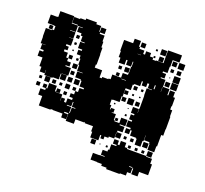

<svg xmlns="http://www.w3.org/2000/svg" viewBox="-102 -655 857 804"><g transform="rotate(20 326.0 -253.0)"><path d="M142 -125H90V-167H72V-195H93V-203H78V-219H94V-204H99V-228H133V-204H138V-219H154V-203H139V-202H167V-175H168V-189H184V-175H193V-194H213V-203H198V-219H213V-234H199V-248H213V-234H225V-252H243V-258H223V-283H218V-288H193V-314H216V-316H191V-342H187V-368H183V-381H166V-401H181V-407H162V-435H181V-438H163V-460H155V-470H135V-492H152V-494H130V-467H105V-465H130V-437H111V-436H131V-406H111V-399H124V-383H111V-374H129V-353H138V-340H155V-322H138V-318H163V-284H135V-283H158V-259H134V-282H131V-256H104V-253H68V-275H67V-260H45V-281H36V-319H14V-343H30V-350H15V-372H30V-373H8V-402H7V-440H34V-443H42V-461H36V-462H7V-500H36V-501H40V-527H70H102V-495H129V-528H152V-535H200V-527H222V-502H225V-522H247V-500H227V-494H249V-468H227H253V-443H258V-414H259V-368H256V-354H289V-322H299V-328H326V-331H335V-352H374V-373H397V-380H398V-409H400V-432H377H397V-410H375V-430H369V-408H343V-430H335V-457H332V-505H372V-525H400V-500H405V-492H427V-477H435V-492H457V-477H472V-485H480V-477H472V-468H487V-470H520V-495V-527H552H582V-495H552V-465H525H550V-437H530V-431H546V-411H530V-407H552V-376H581V-350H585V-372H607V-350H615V-312H613V-297H622V-269H624V-213H623V-184H614V-163V-133H611V-106H581V-133H578V-139H554V-160H553V-134H549V-108H523V-134H519V-137H492V-159H486V-141H466V-161H484V-168H463V-194H479V-200H465V-222H479V-228H463V-254H489V-238H490V-257H491V-286H507H491V-315H490V-347H513V-349H494V-368H486V-351H466V-368H461V-346H435V-342H430V-317H407V-280H425V-262H407V-280H403V-254H374V-253H349H368V-230H375V-212H378V-219H394V-203H387V-201H406V-175H410V-171H432V-195H460V-167H436V-163H458V-139H436V-132H457V-110H435V-131H434V-103H410V-97H393V-84H379V-97H374V-73H338V-98H333V-121H296V-126H294V-123H254V-103H218V-137H200V-132H217V-110H195V-127H152V-128H142ZM129 -498H103V-524H129ZM518 -499H494V-523H518ZM426 -501H406V-521H426ZM480 -507H472V-515H480ZM102 -470V-495V-470ZM609 -468H583V-494H609ZM516 -471H496V-491H516ZM576 -471H556V-491H576ZM405 -469H420V-470H405ZM605 -442H587V-460H605ZM34 -443H18V-459H34ZM573 -444H559V-458H573ZM153 -444H139V-458H153ZM610 -407H582V-435H610ZM151 -416H141V-426H151ZM568 -419H564V-423H568ZM610 -377H582V-405H610ZM576 -381H556V-401H576ZM396 -381H376V-401H396ZM363 -384H349V-398H363ZM149 -388H143V-394H149ZM551 -354V-375H550V-354ZM522 -354V-371H518V-354ZM154 -353H138V-369H154ZM363 -354H349V-368H363ZM181 -356H171V-366H181ZM377 -347H397V-349H377ZM402 -322V-342V-322ZM186 -321H166V-341H186ZM454 -323H438V-339H454ZM481 -326H471V-336H481ZM424 -293H408V-309H424ZM184 -293H168V-309H184ZM450 -297H442V-305H450ZM479 -298H473V-304H479ZM459 -258H433V-284H459ZM217 -260H195V-282H217ZM186 -261H166V-281H186ZM485 -262H467V-280H485ZM97 -230H75V-252H97ZM186 -231H166V-251H186ZM124 -233H108V-249H124ZM62 -235H50V-247H62ZM152 -235H140V-247H152ZM389 -238H383V-244H389ZM448 -239H444V-243H448ZM64 -203H48V-219H64ZM183 -204H169V-218H183ZM450 -207H442V-215H450ZM219 -168H200V-165H220V-139H223V-164H238V-167H222V-188H219ZM422 -175H410V-187H422ZM577 -110H555V-132H577ZM513 -114H499V-128H513ZM482 -115H470V-127H482ZM506 29H446V23H422V15H400V14H371V-16H400V-17H422V-20H405V-42H426V-51H431V-76H453V-81H436V-101H456V-84H464V-103H488V-84H499V-80H517H547H585V-102H607V-80H585V-77H612V-55H620V-7H580V13H552V-12H548V11H533V26H506ZM572 -85H560V-97H572ZM512 -85H500V-97H512ZM542 -85H530V-97H542ZM366 -51H346V-71H366ZM420 -57H412V-65H420ZM388 -59H384V-63H388ZM533 -13H547V-16H533Z"/></g></svg>

Font: Rubik Storm
Style: Regular
Weight: 400
Designer: Hubert and Fischer, NaN
Foundry: Hubert and Fischer, NaN
Version: Version 2.201